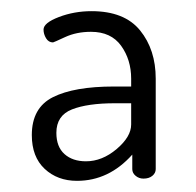

<svg xmlns="http://www.w3.org/2000/svg" viewBox="-20 -755 351 344"><path d="M37 -513Q37 -562 75 -581Q113 -600 184 -600H215V-614Q215 -648 197 -673Q179 -698 143 -698Q117 -698 96.5 -688.5Q76 -679 75 -679Q67 -679 62.5 -686.5Q58 -694 58 -702Q58 -714 85.5 -724.5Q113 -735 144 -735Q203 -735 231 -700.5Q259 -666 259 -614V-452Q259 -445 253 -440Q247 -435 237 -435Q229 -435 223 -440Q217 -445 217 -452V-478Q175 -431 118 -431Q83 -431 60 -452.5Q37 -474 37 -513ZM81 -517Q81 -492 95.5 -479Q110 -466 134 -466Q163 -466 189 -488Q215 -510 215 -532V-570H186Q137 -570 109 -559Q81 -548 81 -517Z"/></svg>

Font: Terminal Dosis
Style: Light
Weight: 300
Designer: EdgarTolentino, PabloImpallari, IginoMarini
Foundry: EdgarTolentino, PabloImpallari, IginoMarini
Version: Version 1.006